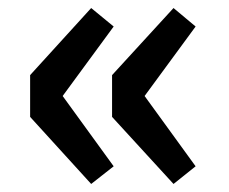

<svg xmlns="http://www.w3.org/2000/svg" viewBox="-20 -525 569 478"><path d="M207 -67 263 -111 136 -286 263 -459 207 -505 55 -338V-234ZM412 -67 467 -111 340 -286 467 -459 412 -505 259 -338V-234Z"/></svg>

Font: Noto Sans CJK SC
Style: Bold
Weight: 700
Designer: Ryoko NISHIZUKA 西塚涼子 (kana, bopomofo & ideographs); Paul D. Hunt (Latin, Greek & Cyrillic); Sandoll Communications 산돌커뮤니
Foundry: Adobe
Version: Version 2.004;hotconv 1.0.118;makeotfexe 2.5.65603